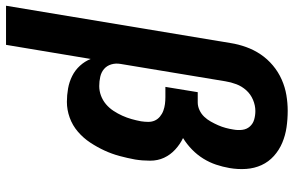

<svg xmlns="http://www.w3.org/2000/svg" viewBox="-206 -590 998 653"><g transform="rotate(90 293.5 -264.0)"><path d="M-13 215 114 -549Q118 -575 127.5 -601.5Q137 -628 152.5 -651Q168 -674 190 -692.5Q212 -711 238 -722.5Q264 -734 291 -738.5Q318 -743 344 -743Q373 -743 400.5 -739Q428 -735 453 -724.5Q478 -714 498 -696Q518 -678 529 -654Q540 -630 542 -602Q544 -574 539 -545Q535 -522 527.5 -499.5Q520 -477 507 -456Q494 -435 476 -417.5Q458 -400 437 -387Q458 -377 476 -360.5Q494 -344 504 -322.5Q514 -301 514 -275Q514 -249 510 -224Q505 -197 498 -171Q491 -145 479.5 -120Q468 -95 452.5 -71.5Q437 -48 415.5 -29.5Q394 -11 367.5 -1.5Q341 8 314 8Q291 8 268.5 4Q246 0 226 -10Q206 -20 191 -36.5Q176 -53 168 -73L120 215ZM260 -102Q277 -102 293 -108Q309 -114 322 -125Q335 -136 344.5 -150.5Q354 -165 361 -180.5Q368 -196 372.5 -212Q377 -228 380 -244Q382 -257 382 -269Q382 -281 377.5 -291Q373 -301 364 -308.5Q355 -316 344 -320Q333 -324 321.5 -325.5Q310 -327 298 -327H263L281 -437H316Q329 -437 342 -443Q355 -449 364.5 -459Q374 -469 381 -481.5Q388 -494 393.5 -506.5Q399 -519 402.5 -532Q406 -545 408 -558Q411 -574 409 -589Q407 -604 397.5 -614.5Q388 -625 374 -629Q360 -633 345 -633Q326 -633 307 -625Q288 -617 274.5 -602Q261 -587 254 -568.5Q247 -550 244 -531L185 -175Q182 -158 186.5 -143Q191 -128 202 -118.5Q213 -109 228.5 -105.5Q244 -102 260 -102Z"/></g></svg>

Font: Iosevka Aile Extrabold Oblique
Style: Regular
Weight: 800
Italic angle: -9°
Designer: Belleve Invis
Foundry: Belleve Invis
Version: Version 31.1.0; ttfautohint (v1.8.4)